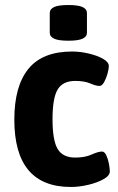

<svg xmlns="http://www.w3.org/2000/svg" viewBox="-20 -736 468 764"><path d="M262 8Q37 8 37 -260Q37 -393 93 -462Q149 -531 267 -531Q299 -531 333 -523Q367 -515 390 -502Q413 -489 413 -473Q413 -462 408 -443.5Q403 -425 394.5 -409.5Q386 -394 376 -394Q362 -394 339 -404Q316 -414 279 -414Q230 -414 209.5 -380Q189 -346 189 -262Q189 -177 209.5 -143Q230 -109 279 -109Q318 -109 344.5 -121Q371 -133 386 -133Q396 -133 403 -118Q410 -103 413.5 -84Q417 -65 417 -54Q417 -37 392 -23Q367 -9 331 -0.5Q295 8 262 8ZM252 -574Q213 -574 195.5 -582Q178 -590 178 -606V-684Q178 -700 195.5 -708Q213 -716 252 -716Q291 -716 308.5 -708Q326 -700 326 -684V-606Q326 -590 308.5 -582Q291 -574 252 -574Z"/></svg>

Font: Asap Semi Condensed
Style: Bold
Weight: 700
Width: 4
Designer: Pablo Cosgaya
Foundry: Omnibus-Type
Version: Version 3.001; ttfautohint (v1.8.4.7-5d5b)